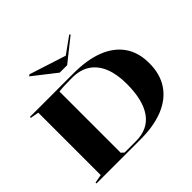

<svg xmlns="http://www.w3.org/2000/svg" viewBox="-209 -1190 1444 1444"><g transform="rotate(-45 512.5 -468.5)"><path d="M515 -708Q660 -708 761.5 -668Q863 -628 917 -550.5Q971 -473 971 -359Q971 -243 917.5 -163Q864 -83 763 -41.5Q662 0 518 0H50V-10L117 -22V-686L50 -698V-708ZM481 -692Q437 -692 399.5 -690.5Q362 -689 342 -686V-35L364 -15H484Q613 -15 677 -105.5Q741 -196 741 -368Q741 -471 712 -543Q683 -615 625.5 -653.5Q568 -692 481 -692ZM697 -937 705 -930 523 -785H444L261 -928L274 -937L566 -843Z"/></g></svg>

Font: Kalnia SemiExpanded Medium
Style: Regular
Weight: 500
Width: 6
Designer: Frida Medrano
Foundry: Frida Medrano
Version: Version 1.105